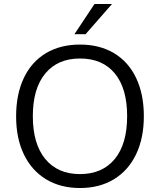

<svg xmlns="http://www.w3.org/2000/svg" viewBox="-20 -937 804 965"><path d="M61 -352Q61 -463 99.5 -544.5Q138 -626 210.5 -669.5Q283 -713 382 -713Q481 -713 553.5 -669.5Q626 -626 664.5 -544.5Q703 -463 703 -353Q703 -243 664 -161.5Q625 -80 552.5 -36Q480 8 382 8Q284 8 211.5 -36Q139 -80 100 -161Q61 -242 61 -352ZM619 -353Q619 -493 557 -568Q495 -643 382 -643Q270 -643 207.5 -567.5Q145 -492 145 -353Q145 -214 207.5 -138Q270 -62 382 -62Q494 -62 556.5 -137.5Q619 -213 619 -353ZM410 -765H354L455 -917H543Z"/></svg>

Font: wassup Sans
Style: Regular
Weight: 400
Version: Version 2.001